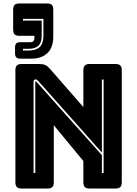

<svg xmlns="http://www.w3.org/2000/svg" viewBox="-20 -1090 793 1110"><path d="M201 -622Q196 -627 193 -629Q190 -631 186 -631Q182 -631 178 -628Q174 -625 174 -619V-90H184V-617Q184 -618 184.5 -619Q185 -620 186 -620Q187 -620 188.5 -619Q190 -618 191 -617L569 -193V-90H579V-630H569V-208ZM255 0H105Q86 0 77.5 -8.5Q69 -17 69 -36V-684Q69 -703 77.5 -711.5Q86 -720 105 -720H209Q228 -720 241.5 -714Q255 -708 268 -693L462 -471V-684Q462 -703 470.5 -711.5Q479 -720 498 -720H648Q667 -720 675.5 -711.5Q684 -703 684 -684V-36Q684 -17 675.5 -8.5Q667 0 648 0H498Q479 0 470.5 -8.5Q462 -17 462 -36V-159L291 -366V-36Q291 -17 282.5 -8.5Q274 0 255 0ZM163 -751H97Q81 -751 74 -758.5Q67 -766 67 -782V-816Q67 -832 74 -839Q81 -846 97 -846H156Q167 -846 173 -852.5Q179 -859 179 -870V-883H93Q72 -883 64 -891.5Q56 -900 56 -922V-1031Q56 -1053 64 -1061.5Q72 -1070 93 -1070H251Q272 -1070 280 -1061.5Q288 -1053 288 -1031V-879Q288 -815 254 -783Q220 -751 163 -751ZM231 -981H113V-971H221V-884Q221 -844 202.5 -826Q184 -808 148 -808H113V-798H148Q188 -798 209.5 -818Q231 -838 231 -884Z"/></svg>

Font: Bungee Inline
Style: Regular
Weight: 400
Version: Version 1.000;PS 1.0;hotconv 1.0.72;makeotf.lib2.5.5900